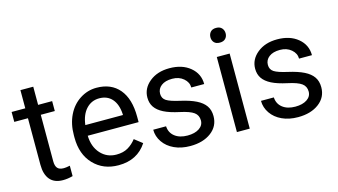

<svg xmlns="http://www.w3.org/2000/svg" viewBox="-83 -1009 2295 1305"><g transform="rotate(-15 1065.0 -356.0)"><path d="M190.9 -656.2V-528.3H289.6V-458.5H190.9V-130.9Q190.9 -99.1 204.1 -83.3Q217.3 -67.4 249 -67.4Q264.6 -67.4 292 -73.2V0Q256.3 9.8 222.7 9.8Q162.1 9.8 131.3 -26.9Q100.6 -63.5 100.6 -130.9V-458.5H4.4V-528.3H100.6V-656.2Z M614.3 9.8Q506.8 9.8 439.5 -60.8Q372.1 -131.3 372.1 -249.5V-266.1Q372.1 -344.7 402.1 -406.5Q432.1 -468.3 486.1 -503.2Q540 -538.1 603 -538.1Q706.1 -538.1 763.2 -470.2Q820.3 -402.3 820.3 -275.9V-238.3H462.4Q464.4 -160.2 508.1 -112.1Q551.8 -64 619.1 -64Q667 -64 700.2 -83.5Q733.4 -103 758.3 -135.3L813.5 -92.3Q747.1 9.8 614.3 9.8ZM603 -463.9Q548.3 -463.9 511.2 -424.1Q474.1 -384.3 465.3 -312.5H730V-319.3Q726.1 -388.2 692.9 -426Q659.7 -463.9 603 -463.9Z M1232.4 -140.1Q1232.4 -176.8 1204.8 -197Q1177.2 -217.3 1108.6 -231.9Q1040 -246.6 999.8 -267.1Q959.5 -287.6 940.2 -315.9Q920.9 -344.2 920.9 -383.3Q920.9 -448.2 975.8 -493.2Q1030.8 -538.1 1116.2 -538.1Q1206.1 -538.1 1262 -491.7Q1317.9 -445.3 1317.9 -373H1227.1Q1227.1 -410.2 1195.6 -437Q1164.1 -463.9 1116.2 -463.9Q1066.9 -463.9 1039.1 -442.4Q1011.2 -420.9 1011.2 -386.2Q1011.2 -353.5 1037.1 -336.9Q1063 -320.3 1130.6 -305.2Q1198.2 -290 1240.2 -269Q1282.2 -248 1302.5 -218.5Q1322.8 -189 1322.8 -146.5Q1322.8 -75.7 1266.1 -33Q1209.5 9.8 1119.1 9.8Q1055.7 9.8 1006.8 -12.7Q958 -35.2 930.4 -75.4Q902.8 -115.7 902.8 -162.6H993.2Q995.6 -117.2 1029.5 -90.6Q1063.5 -64 1119.1 -64Q1170.4 -64 1201.4 -84.7Q1232.4 -105.5 1232.4 -140.1Z M1538.6 0H1448.2V-528.3H1538.6ZM1440.9 -668.5Q1440.9 -690.4 1454.3 -705.6Q1467.8 -720.7 1494.1 -720.7Q1520.5 -720.7 1534.2 -705.6Q1547.9 -690.4 1547.9 -668.5Q1547.9 -646.5 1534.2 -631.8Q1520.5 -617.2 1494.1 -617.2Q1467.8 -617.2 1454.3 -631.8Q1440.9 -646.5 1440.9 -668.5Z M1990.7 -140.1Q1990.7 -176.8 1963.1 -197Q1935.5 -217.3 1866.9 -231.9Q1798.3 -246.6 1758.1 -267.1Q1717.8 -287.6 1698.5 -315.9Q1679.2 -344.2 1679.2 -383.3Q1679.2 -448.2 1734.1 -493.2Q1789.1 -538.1 1874.5 -538.1Q1964.4 -538.1 2020.3 -491.7Q2076.2 -445.3 2076.2 -373H1985.4Q1985.4 -410.2 1953.9 -437Q1922.4 -463.9 1874.5 -463.9Q1825.2 -463.9 1797.4 -442.4Q1769.5 -420.9 1769.5 -386.2Q1769.5 -353.5 1795.4 -336.9Q1821.3 -320.3 1888.9 -305.2Q1956.5 -290 1998.5 -269Q2040.5 -248 2060.8 -218.5Q2081.1 -189 2081.1 -146.5Q2081.1 -75.7 2024.4 -33Q1967.8 9.8 1877.4 9.8Q1814 9.8 1765.1 -12.7Q1716.3 -35.2 1688.7 -75.4Q1661.1 -115.7 1661.1 -162.6H1751.5Q1753.9 -117.2 1787.8 -90.6Q1821.8 -64 1877.4 -64Q1928.7 -64 1959.7 -84.7Q1990.7 -105.5 1990.7 -140.1Z"/></g></svg>

Font: Vazir FD
Style: FD
Weight: 400
Foundry: Based on Dejavu fonts, by Saber Rastikerdar
Version: Version 26.0.0